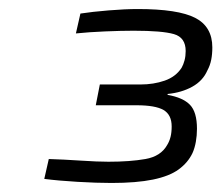

<svg xmlns="http://www.w3.org/2000/svg" viewBox="-20 -819 490 425"><path d="M227 -414Q194 -414 151.5 -416.5Q109 -419 78 -423L88 -467Q121 -466 158.5 -463.5Q196 -461 220 -461Q268 -461 302 -467Q336 -473 350 -498Q355 -506 357.5 -516Q360 -526 360 -539Q360 -565 342 -575.5Q324 -586 282 -586H192L201 -632H291Q320 -632 344.5 -640.5Q369 -649 382 -669Q386 -676 388.5 -685.5Q391 -695 391 -706Q391 -736 365 -743.5Q339 -751 276 -751Q249 -751 213 -749.5Q177 -748 148 -745L158 -789Q184 -793 220.5 -796Q257 -799 285 -799Q374 -799 412 -779.5Q450 -760 450 -714Q450 -699 447.5 -686.5Q445 -674 439 -663Q429 -640 405.5 -627Q382 -614 351 -611V-609Q385 -603 400.5 -587Q416 -571 416 -534Q416 -519 413.5 -505Q411 -491 406 -480Q396 -459 375.5 -444Q355 -429 318.5 -421.5Q282 -414 227 -414Z"/></svg>

Font: Saira Expanded
Style: Italic
Weight: 400
Width: 7
Italic angle: -12°
Designer: Hector Gatti with collaboration of the Omnibus-Type team
Foundry: Omnibus-Type
Version: Version 1.101